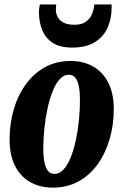

<svg xmlns="http://www.w3.org/2000/svg" viewBox="-20 -846 565 880"><path d="M304 -566.5Q362 -566.5 406.5 -541.5Q451 -516.5 476.2 -467.2Q501.5 -418 501.5 -345.5Q501.5 -273.5 482.5 -208.5Q463.5 -143.5 427.5 -93.2Q391.5 -43 339.8 -14.5Q288 14 222 14Q164 14 119.2 -11Q74.5 -36 49.2 -85Q24 -134 24 -207Q24 -279 42.8 -343.8Q61.5 -408.5 97.8 -458.8Q134 -509 185.8 -537.8Q237.5 -566.5 304 -566.5ZM295.5 -503.5Q272 -503.5 253.2 -482.5Q234.5 -461.5 220.8 -426.5Q207 -391.5 197.5 -347.2Q188 -303 183.2 -256Q178.5 -209 178.5 -165Q178.5 -128 183.8 -102Q189 -76 200 -62.5Q211 -49 230 -49Q253.5 -49 272.2 -70.2Q291 -91.5 305 -127Q319 -162.5 328.2 -206.5Q337.5 -250.5 342 -297.8Q346.5 -345 346.5 -388Q346.5 -424.5 341.5 -450Q336.5 -475.5 325.2 -489.5Q314 -503.5 295.5 -503.5ZM310.5 -628Q254 -628 221 -650Q188 -672 173.2 -709Q158.5 -746 158.5 -791Q158.5 -800.5 160 -809.5Q161.5 -818.5 163 -825.5H238Q237.5 -820.5 236.8 -815Q236 -809.5 236 -803.5Q236 -783 245 -766.8Q254 -750.5 272.8 -741.5Q291.5 -732.5 321.5 -732.5Q356 -732.5 375.2 -747.5Q394.5 -762.5 402.8 -784Q411 -805.5 412 -825.5H491.5Q491.5 -821 491.5 -817Q491.5 -813 491.5 -808Q491.5 -762 473.8 -720.8Q456 -679.5 416.2 -653.8Q376.5 -628 310.5 -628Z"/></svg>

Font: Merriweather 24pt SemiCondensed Black
Style: Italic
Weight: 900
Width: 4
Italic angle: -7.8°
Designer: Eben Sorkin
Foundry: Eben Sorkin
Version: Version 2.101